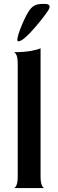

<svg xmlns="http://www.w3.org/2000/svg" viewBox="-20 -955 296 975"><path d="M50 0Q57 0 63.5 -14Q70 -28 70 -60V-630Q70 -662 63.5 -675.5Q57 -689 50 -690Q102 -690 137.5 -696.5Q173 -703 186 -710V-60Q186 -28 192.5 -14Q199 0 206 0ZM73 -745Q66 -745 69 -762Q72 -779 81.5 -804Q91 -829 103 -855Q115 -881 126 -898Q140 -919 155.5 -927Q171 -935 195 -935H208Q249 -935 220 -895Q204 -872 183 -846Q162 -820 141 -797Q120 -774 102 -759.5Q84 -745 73 -745Z"/></svg>

Font: Red Rose Medium
Style: Regular
Weight: 500
Designer: Jaikishan Patel
Version: Version 2.000